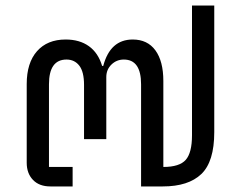

<svg xmlns="http://www.w3.org/2000/svg" viewBox="-20 -670 870 690"><path d="M670 -650H750V-195Q750 -89 703.5 -44.5Q657 0 565 0H487V-367Q487 -456 425 -456Q399 -456 380.5 -438Q362 -420 362 -393V-170H282V-365Q282 -412 265 -434Q248 -456 219 -456Q156 -456 156 -367V-70H241V0H161Q121 0 98.5 -23.5Q76 -47 76 -85V-368Q76 -444 113 -486Q150 -528 216 -528Q266 -528 299.5 -504Q333 -480 347 -433H351Q376 -528 457 -528Q510 -528 538.5 -489Q567 -450 567 -379V-70Q625 -70 647.5 -95.5Q670 -121 670 -184Z"/></svg>

Font: Anuphan
Style: Regular
Weight: 400
Designer: Cadson Demak
Version: Version 3.001;July 28, 2024;FontCreator 15.0.0.2974 64-bit